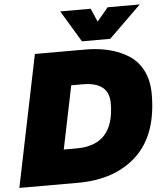

<svg xmlns="http://www.w3.org/2000/svg" viewBox="-62 -1006 914 1061"><g transform="rotate(-5 395.5 -476.0)"><path d="M432 -730Q502 -730 561.5 -715.5Q621 -701 670.5 -670Q720 -639 748 -583.5Q776 -528 776 -453Q776 -228 655 -114Q534 0 327 0H2L152 -730ZM265 -190H337Q546 -190 546 -423Q546 -540 401 -540H337ZM312 -952H481L513 -878L575 -952H753L574 -777H417Z"/></g></svg>

Font: Nacelle Black
Style: Italic
Weight: 900
Italic angle: -12°
Designer: Sora Sagano
Foundry: Sora Sagano
Version: Version 1.000;FEAKit 1.0